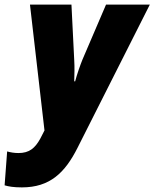

<svg xmlns="http://www.w3.org/2000/svg" viewBox="-82 -573 670 833"><path d="M13 240C134 240 200 177 255 67L568 -553H378L276 -315C267 -293 252 -251 244 -220H240C241 -250 242 -280 240 -313L228 -553H48L111 -7L93 28C70 70 45 91 -2 91C-20 91 -37 88 -51 84L-62 231C-46 236 -23 240 13 240Z"/></svg>

Font: Noto Sans SemiCondensed Black
Style: Italic
Weight: 900
Width: 4
Italic angle: -12°
Designer: Monotype Design Team
Foundry: Monotype Imaging Inc.
Version: Version 2.013